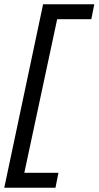

<svg xmlns="http://www.w3.org/2000/svg" viewBox="-39 -770 462 900"><path d="M403 -750 389 -680H229L75 40H235L221 110H-19L163 -750Z"/></svg>

Font: Geist
Style: Italic
Weight: 400
Italic angle: -12°
Designer: Basement.studio, Andrés Briganti, Mateo Zaragoza
Foundry: Basement.studio, Vercel, Andrés Briganti, Guido Ferreyra, Mateo Zaragoza
Version: Version 1.500